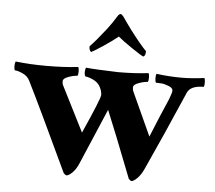

<svg xmlns="http://www.w3.org/2000/svg" viewBox="-53 -716 876 781"><g transform="rotate(5 385.5 -325.5)"><path d="M515.6 -498Q507.8 -500 468.3 -526.9Q428.7 -553.7 409.2 -570.3Q389.6 -553.7 351.6 -528.3Q313.5 -502.9 302.7 -498Q293.9 -502 293.9 -520.5Q317.4 -543.9 358.4 -596.7Q378.9 -623 396.5 -652.3Q402.3 -662.1 409.2 -662.1Q413.1 -662.1 420.9 -652.3Q423.8 -648.4 435.5 -631.3Q447.3 -614.3 457 -601.6Q500 -544.9 524.4 -520.5Q524.4 -502 515.6 -498ZM125 -425.8Q198.2 -425.8 254.9 -432.6Q258.8 -428.7 258.8 -414.6Q258.8 -400.4 254.9 -396.5Q241.2 -396.5 219.2 -388.7Q197.3 -380.9 197.3 -370.1Q197.3 -360.4 199.2 -355.5L293.9 -168Q358.4 -312.5 358.4 -327.1Q358.4 -341.8 349.6 -359.4Q339.8 -377.9 319.3 -387.2Q298.8 -396.5 288.1 -396.5Q283.2 -403.3 283.7 -415.5Q284.2 -427.7 287.1 -432.6Q322.3 -428.7 418.9 -425.8Q485.4 -425.8 542 -432.6Q545.9 -428.7 545.9 -414.6Q545.9 -400.4 542 -396.5Q528.3 -396.5 506.3 -388.7Q484.4 -380.9 484.4 -370.1Q484.4 -360.4 486.3 -355.5L568.4 -175.8Q603.5 -262.7 634.8 -334Q645.5 -361.3 645.5 -370.1Q645.5 -380.9 628.4 -387.7Q611.3 -394.5 598.6 -395.5Q585.9 -396.5 576.2 -396.5Q572.3 -400.4 572.3 -414.1Q572.3 -427.7 575.2 -432.6Q627 -425.8 677.7 -425.8Q718.8 -425.8 770.5 -432.6Q773.4 -428.7 773.9 -415Q774.4 -401.4 770.5 -396.5Q716.8 -396.5 704.1 -366.2Q626 -185.5 560.5 -43Q548.8 -17.6 534.2 -3.4Q519.5 10.7 511.7 10.7Q507.8 10.7 500 2.9Q423.8 -193.4 391.6 -269.5L294.9 -43Q284.2 -17.6 269.5 -3.4Q254.9 10.7 246.1 10.7Q242.2 10.7 234.4 2.9Q111.3 -259.8 61.5 -359.4Q52.7 -377.9 32.2 -387.2Q11.7 -396.5 0 -396.5Q-3.9 -402.3 -3.4 -415Q-2.9 -427.7 0 -432.6Q59.6 -425.8 125 -425.8Z"/></g></svg>

Font: Crimson
Style: Bold
Weight: 700
Version: Version 0.8 ; ttfautohint (v1.00) -l 8 -r 50 -G 200 -x 14 -D